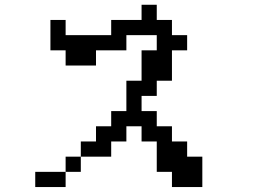

<svg xmlns="http://www.w3.org/2000/svg" viewBox="-20 -754 1040 790"><path d="M125 15.6V-46.9H250V15.6ZM312.5 -109.4V-46.9H250V-109.4ZM312.5 -109.4V-171.9H375V-234.4H437.5V-296.9H500V-421.9H562.5V-546.9H625V-609.4H500V-546.9H375V-484.4H250V-546.9H187.5V-671.9H250V-609.4H437.5V-671.9H562.5V-734.4H625V-671.9H687.5V-609.4H750V-546.9H687.5V-421.9H625V-359.4H562.5V-296.9H625V-234.4H687.5V-171.9H750V-109.4H812.5V15.6H687.5V-46.9H625V-171.9H562.5V-234.4H500V-171.9H437.5V-109.4Z"/></svg>

Font: KH Dot Dougenzaka 16
Style: Regular
Weight: 400
Designer: Original version for X68000 by Keitarou Hiraki (http://hp.vector.co.jp/authors/VA000874/) / TrueType conversion by Homem
Version: Version 1.00.20150527